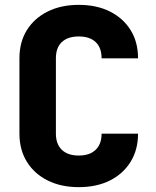

<svg xmlns="http://www.w3.org/2000/svg" viewBox="-20 -760 640 790"><path d="M304 10Q231 10 176 -17.5Q121 -45 90.5 -94.5Q60 -144 60 -210V-520Q60 -587 90.5 -636Q121 -685 176 -712.5Q231 -740 304 -740Q378 -740 432.5 -712.5Q487 -685 517.5 -636Q548 -587 548 -520H398Q398 -564 373.5 -587Q349 -610 304 -610Q259 -610 234.5 -587Q210 -564 210 -520V-210Q210 -167 234.5 -143.5Q259 -120 304 -120Q349 -120 373.5 -143.5Q398 -167 398 -210H548Q548 -144 517.5 -94.5Q487 -45 432.5 -17.5Q378 10 304 10Z"/></svg>

Font: NKDuy Mono ExtraBold
Style: Regular
Weight: 800
Monospace: yes
Designer: NKDuy
Foundry: NKDuy
Version: Version 2.251; ttfautohint (v1.8.4.7-5d5b)